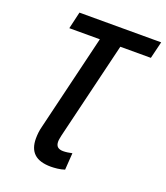

<svg xmlns="http://www.w3.org/2000/svg" viewBox="-157 -800 943 1093"><g transform="rotate(20 314.5 -253.0)"><path d="M281 187Q212 187 179 156.5Q146 126 146 65Q146 48 148 29.5Q150 11 156 -12L295 -590H110L134 -693H629L604 -590H419L277 -1Q275 10 273 19.5Q271 29 271 38Q271 60 282.5 70Q294 80 316 80Q328 80 342.5 78Q357 76 370 73L363 175Q342 182 319.5 184.5Q297 187 281 187Z"/></g></svg>

Font: Ubuntu Sans Mono SemiBold
Style: Italic
Weight: 600
Italic angle: -13.5°
Monospace: yes
Designer: Dalton Maag Ltd
Foundry: Dalton Maag Ltd
Version: Version 1.006